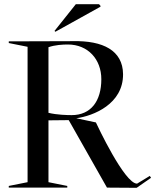

<svg xmlns="http://www.w3.org/2000/svg" viewBox="-20 -898 743 919"><path d="M22 0H302V-8L212 -26V-322L309 -323L492 0L634 1L703 -47L697 -56L636 -19C576 -19 445 -299 439 -312L345 -332C427 -343 570 -400 569 -543C568 -657 472 -704 330 -701L22 -700V-692L112 -674V-26L22 -8ZM212 -358V-672C243 -683 280 -685 305 -685C401 -685 465 -614 465 -519C465 -414 415 -347 323 -347C303 -347 252 -348 212 -358ZM245 -746 461 -866V-870L454 -878H343L241 -750Z"/></svg>

Font: Mazius Display
Style: Regular
Weight: 400
Designer: Alberto Casagrande & Collletttivo
Foundry: Collletttivo
Version: Version 2.000;Glyphs 3.2 (3217)